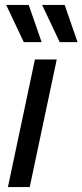

<svg xmlns="http://www.w3.org/2000/svg" viewBox="-20 -755 333 775"><path d="M12 0 121 -515H209L100 0ZM5 -735H96L148 -585H76ZM150 -735H241L293 -585H221Z"/></svg>

Font: Radio Canada Condensed
Style: Italic
Weight: 400
Width: 3
Italic angle: -12°
Designer: Charles Daoud, Etienne Aubert Bonn, Alexandre Saumier Demers, Jacques Le Bailly
Foundry: Radio-Canada
Version: Version 2.104; ttfautohint (v1.8.4.7-5d5b);gftools[0.9.28.de